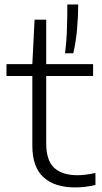

<svg xmlns="http://www.w3.org/2000/svg" viewBox="-20 -828 454 858"><path d="M314.5 9.5Q224.5 9.5 174.5 -35.8Q124.5 -81 124.5 -177V-488.5H9V-541.5H124.5L134.5 -740H186.5V-541.5H396V-488.5H186.5V-188Q186.5 -110.5 222.5 -77.8Q258.5 -45 326 -45Q360 -45 406.5 -55V-1.5Q381 4.5 359.8 7Q338.5 9.5 314.5 9.5ZM270.5 -590Q277.5 -643 279.2 -701.2Q281 -759.5 281 -808H329.5Q329.5 -757 324.5 -699.2Q319.5 -641.5 307.5 -590Z"/></svg>

Font: Encode Sans Exp Lt
Style: Regular
Weight: 300
Width: 7
Designer: Multiple Designers
Foundry: Impallari Type
Version: Version 3.002; ttfautohint (v1.8.3) -l 8 -r 50 -G 200 -x 14 